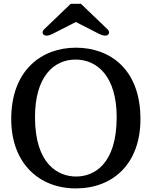

<svg xmlns="http://www.w3.org/2000/svg" viewBox="-20 -997 811 1026"><path d="M40 -360.8C40 -127 186.5 9.8 385.3 9.8C584 9.8 730.5 -122.1 730.5 -360.8C730.5 -627.9 566.9 -742.2 385.3 -742.2C203.6 -742.2 40 -623 40 -360.8ZM386.7 -53.7C293 -53.7 167 -116.7 167 -371.1C167 -587.9 267.6 -678.7 383.8 -678.7C500 -678.7 603.5 -587.9 603.5 -371.1C603.5 -116.7 480.5 -53.7 386.7 -53.7ZM259.8 -815.4 385.3 -879.4 510.7 -815.4C553.7 -793 575.2 -818.4 555.7 -839.4L412.6 -976.6H357.9L214.8 -839.4C195.3 -818.4 216.8 -793 259.8 -815.4Z"/></svg>

Font: Arbutus Slab
Style: Regular
Weight: 400
Designer: Karolina Lach
Foundry: Karolina Lach
Version: Version 1.001